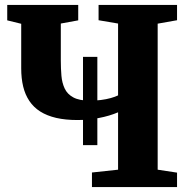

<svg xmlns="http://www.w3.org/2000/svg" viewBox="-20 -763 780 783"><path d="M318.5 -171V-531H377V-171ZM461.5 -305Q426.5 -290 383.2 -281.8Q340 -273.5 296 -273.5Q247 -273.5 209.2 -282.2Q171.5 -291 144.2 -308.2Q117 -325.5 99.8 -351.2Q82.5 -377 74.5 -410.2Q66.5 -443.5 66.5 -484.5V-666L9.5 -680V-743H299V-680L228 -667V-515.5Q228 -483.5 230.5 -454.2Q233 -425 243.8 -402Q254.5 -379 279 -365.8Q303.5 -352.5 347 -352.5Q369.5 -352.5 391.5 -355.2Q413.5 -358 432 -363.2Q450.5 -368.5 461.5 -374V-667L382 -680.5V-743H702V-680.5L623 -666.5V-71L702 -59V0H355V-59.5L461.5 -71Z"/></svg>

Font: Merriweather 28pt ExtraBold
Style: Regular
Weight: 800
Version: Version 2.100